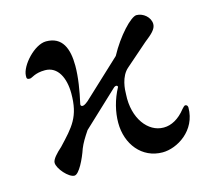

<svg xmlns="http://www.w3.org/2000/svg" viewBox="-72 -501 638 591"><g transform="rotate(-15 247.5 -205.5)"><path d="M378 9C424 9 490 -30 490 -104C490 -108 488 -113 481 -113C480 -113 475 -109 471 -104C450 -77 425 -64 402 -64C402 -64 401 -64 400 -64C352 -64 310 -116 315 -193C315 -207 317 -249 343 -271L414 -333C437 -351 452 -364 452 -380C452 -402 430 -420 409 -420C391 -420 345 -371 315 -315L195 -203C183 -193 179 -193 176 -193C173 -193 170 -196 171 -200C180 -240 187 -282 187 -318C187 -373 171 -414 119 -414C82 -414 33 -360 32 -328C31 -318 34 -316 42 -316C49 -316 60 -329 93 -329C134 -329 153 -288 153 -239C153 -165 128 -139 80 -88C63 -73 48 -57 48 -46C48 -27 79 8 97 8C112 8 133 -36 143 -66C150 -83 158 -96 172 -117L285 -223C287 -225 290 -226 292 -226C295 -226 297 -224 297 -222V-221C278 -186 269 -148 269 -114C269 -46 312 9 378 9Z"/></g></svg>

Font: EB Garamond
Style: Regular
Weight: 400
Designer: Georg Duffner and Octavio Pardo
Foundry: Georg Duffner
Version: Version 1.000;PS 001.000;hotconv 1.0.88;makeotf.lib2.5.64775